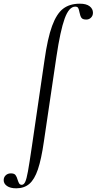

<svg xmlns="http://www.w3.org/2000/svg" viewBox="-117 -746 524 1041"><path d="M-97 231Q-97 215 -86 204.5Q-75 194 -58 194Q-40 194 -33 203Q-26 212 -21 230Q-17 243 -12.5 249.5Q-8 256 1 256Q12 256 19.5 240.5Q27 225 34.5 183.5Q42 142 56 47L124 -418Q141 -539 165.5 -605.5Q190 -672 225.5 -699Q261 -726 316 -726Q351 -726 369 -712Q387 -698 387 -677Q387 -661 376.5 -650.5Q366 -640 351 -640Q331 -640 324.5 -649.5Q318 -659 314 -679Q311 -695 307 -702.5Q303 -710 291 -710Q257 -710 233.5 -645Q210 -580 189 -439L121 21Q107 118 88.5 172.5Q70 227 42 251Q14 275 -29 275Q-61 275 -79 262.5Q-97 250 -97 231Z"/></svg>

Font: Cormorant Infant Medium
Style: Italic
Weight: 500
Italic angle: -10°
Designer: Christian Thalmann (Catharsis Fonts)
Foundry: Catharsis Fonts
Version: Version 4.000